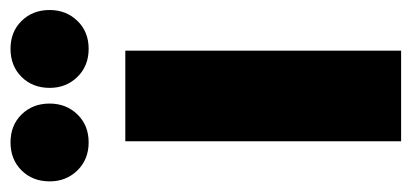

<svg xmlns="http://www.w3.org/2000/svg" viewBox="-246 -570 805 376"><g transform="rotate(-90 157.0 -382.5)"><path d="M67.9 -540.1H245.3V0H67.9ZM65.7 -764.9Q99.1 -764.9 120.4 -743.2Q141.7 -721.5 141.7 -688.3Q141.7 -655.9 120.4 -633.9Q99.1 -611.9 65.7 -611.9Q32.3 -611.9 10.8 -633.9Q-10.7 -655.9 -10.7 -688.1Q-10.7 -721.7 10.8 -743.3Q32.3 -764.9 65.7 -764.9ZM248.9 -764.9Q282.3 -764.9 303.6 -743.2Q324.9 -721.5 324.9 -688.3Q324.9 -655.9 303.6 -633.9Q282.3 -611.9 248.9 -611.9Q215.4 -611.9 193.9 -633.9Q172.4 -655.9 172.4 -688.1Q172.4 -721.7 193.9 -743.3Q215.4 -764.9 248.9 -764.9Z"/></g></svg>

Font: Alexandria
Style: Regular
Weight: 400
Designer: Mohamed Gaber
Foundry: Kief Type Foundry
Version: Version 5.100